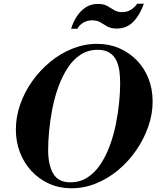

<svg xmlns="http://www.w3.org/2000/svg" viewBox="-20 -998 838 1029"><path d="M363 11Q298 11 243.5 -13.5Q189 -38 149 -81Q109 -124 87 -181Q65 -238 65 -304Q65 -371 88 -437.5Q111 -504 152.5 -562.5Q194 -621 248.5 -666Q303 -711 367.5 -737Q432 -763 500 -763Q565 -763 619 -739.5Q673 -716 713.5 -674.5Q754 -633 776 -576.5Q798 -520 798 -454Q798 -386 774.5 -319Q751 -252 710 -192.5Q669 -133 614 -87Q559 -41 495 -15Q431 11 363 11ZM357 -21Q409 -21 449 -47Q489 -73 518.5 -117.5Q548 -162 568.5 -217.5Q589 -273 601 -333Q613 -393 618.5 -449Q624 -505 624 -551Q624 -581 620.5 -612.5Q617 -644 605 -671Q593 -698 568.5 -714.5Q544 -731 503 -731Q452 -731 412 -705Q372 -679 343 -634.5Q314 -590 293.5 -534Q273 -478 261 -417.5Q249 -357 243.5 -299.5Q238 -242 238 -194Q238 -115 265 -68Q292 -21 357 -21ZM361 -844Q372 -879 391 -909Q410 -939 438.5 -958Q467 -977 504 -977Q536 -977 555 -966Q574 -955 591.5 -944Q609 -933 634 -933Q665 -933 686.5 -949Q708 -965 715 -978H751Q730 -918 694.5 -881.5Q659 -845 606 -845Q575 -845 555.5 -856Q536 -867 518.5 -878Q501 -889 474 -889Q447 -889 425.5 -876Q404 -863 395 -844Z"/></svg>

Font: Libre Bodoni
Style: Italic
Weight: 400
Italic angle: -13°
Designer: Pablo Impallari, Rodrigo Fuenzalida
Foundry: Impallari Type
Version: Version 2.005;gftools[0.9.23]